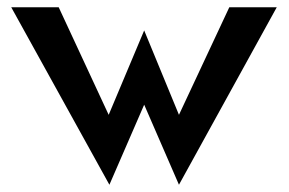

<svg xmlns="http://www.w3.org/2000/svg" viewBox="-20 -471 799 530"><path d="M11 -451 282 39 378 -182 474 39 744 -451H613L474 -154L378 -387L280 -154L142 -451Z"/></svg>

Font: Charger Sport
Style: UltNrw
Weight: 1000
Designer: Jasper
Foundry: Cannot Into Space Fonts
Version: Version 1.1